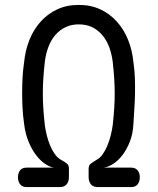

<svg xmlns="http://www.w3.org/2000/svg" viewBox="-20 -760 640 780"><path d="M223 0H88Q71 0 62 -11Q53 -22 53 -40Q53 -57 61.5 -68Q70 -79 88 -79H200Q183 -81 163.5 -94Q144 -107 126.5 -130Q109 -153 96 -184.5Q83 -216 78 -256Q73 -292 71.5 -322Q70 -352 70 -382Q70 -412 71.5 -442.5Q73 -473 78 -508Q83 -557 100 -599Q117 -641 145.5 -672.5Q174 -704 212.5 -722Q251 -740 300 -740Q349 -740 387.5 -722Q426 -704 454.5 -672.5Q483 -641 500 -599Q517 -557 522 -508Q527 -473 528 -442.5Q529 -412 528.5 -382Q528 -352 526 -322Q524 -292 522 -256Q520 -216 507.5 -184.5Q495 -153 477.5 -130Q460 -107 439.5 -94Q419 -81 400 -79H513Q530 -79 539 -68Q548 -57 548 -40Q548 -22 539 -11Q530 0 513 0H377Q359 0 349.5 -11Q340 -22 340 -41V-74Q340 -88 348 -94.5Q356 -101 376 -113Q388 -120 398 -134.5Q408 -149 416 -168Q424 -187 429.5 -208.5Q435 -230 438 -252Q442 -289 444 -319.5Q446 -350 446 -380Q446 -410 444 -441Q442 -472 438 -508Q434 -541 423.5 -569Q413 -597 395.5 -617.5Q378 -638 354.5 -649.5Q331 -661 300 -661Q270 -661 246 -649.5Q222 -638 204.5 -617.5Q187 -597 176.5 -569Q166 -541 162 -508Q158 -472 156 -441Q154 -410 154 -380Q154 -350 156 -319.5Q158 -289 162 -252Q165 -230 170.5 -208.5Q176 -187 184 -168Q192 -149 202 -135Q212 -121 224 -113Q244 -102 252 -95.5Q260 -89 260 -75V-41Q260 -22 250.5 -11Q241 0 223 0Z"/></svg>

Font: Maple Mono Normal NL Light
Style: Regular
Weight: 300
Monospace: yes
Designer: subframe7536
Version: Version 7.000